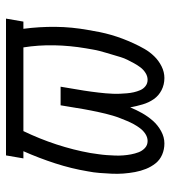

<svg xmlns="http://www.w3.org/2000/svg" viewBox="16 -576 568 640"><g transform="rotate(-90 300.0 -256.0)"><path d="M142 8Q122 8 104.5 0.5Q87 -7 75.5 -21.5Q64 -36 57 -53.5Q50 -71 46.5 -90Q43 -109 41.5 -128.5Q40 -148 41 -168Q42 -188 43.5 -208Q45 -228 49 -248Q58 -302 75.5 -356Q93 -410 116 -462H92L102 -520H558L548 -462H524Q531 -409 530.5 -355Q530 -301 520 -246Q517 -227 513 -207.5Q509 -188 503.5 -169Q498 -150 491 -131.5Q484 -113 475.5 -94.5Q467 -76 457 -58.5Q447 -41 432.5 -26Q418 -11 399 -1.5Q380 8 360 8Q338 8 319.5 -1.5Q301 -11 289.5 -27.5Q278 -44 272 -64.5Q266 -85 262 -106Q254 -86 243 -66.5Q232 -47 217.5 -30.5Q203 -14 183 -3Q163 8 142 8ZM150 -48Q162 -48 173 -55Q184 -62 192 -72.5Q200 -83 206 -94Q212 -105 217 -117Q222 -129 226.5 -140.5Q231 -152 234.5 -164Q238 -176 241 -188Q244 -200 246.5 -212Q249 -224 251.5 -236Q254 -248 256 -260L269 -338H331L318 -260Q316 -248 314.5 -236Q313 -224 311.5 -212Q310 -200 309 -188Q308 -176 307.5 -164Q307 -152 307.5 -140.5Q308 -129 309 -117Q310 -105 312.5 -94Q315 -83 319.5 -72.5Q324 -62 333 -55Q342 -48 354 -48Q366 -48 377 -55Q388 -62 395.5 -72Q403 -82 409 -93Q415 -104 420.5 -115Q426 -126 429.5 -137.5Q433 -149 436.5 -161Q440 -173 443.5 -184.5Q447 -196 450 -207.5Q453 -219 455 -231Q457 -243 459 -254Q468 -307 469 -359.5Q470 -412 462 -462H183Q157 -408 138.5 -351.5Q120 -295 110 -239Q108 -225 106 -211.5Q104 -198 103 -184Q102 -170 101.5 -156.5Q101 -143 102 -129.5Q103 -116 105.5 -103Q108 -90 112.5 -78Q117 -66 126.5 -57Q136 -48 150 -48Z"/></g></svg>

Font: Iosevka HT Light Extended
Style: Italic
Weight: 300
Width: 7
Italic angle: -9°
Monospace: yes
Designer: Belleve Invis
Foundry: Belleve Invis
Version: Version 32.3.0; ttfautohint (v1.8.4)